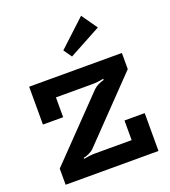

<svg xmlns="http://www.w3.org/2000/svg" viewBox="-175 -1133 1115 1259"><g transform="rotate(-20 382.5 -503.5)"><path d="M351.1 -833 391.1 -775.9 615.2 -897 538.1 -1006.8ZM64 0V-112.8L460 -522.9Q487.3 -548.8 534.2 -561L532.2 -568.8Q491.7 -560.1 453.1 -560.1H200.2V-421.9H59.1V-686H706.1V-573.2L309.1 -161.1Q295.9 -147.5 273.7 -137.5Q251.5 -127.4 234.9 -125L236.8 -118.2Q282.2 -127 315.9 -127H570.8V-264.2H711.9V0Z"/></g></svg>

Font: BioRhyme ExtraBold
Style: Regular
Weight: 800
Designer: Aoife Mooney
Foundry: Aoife Mooney Type
Version: Version 1.500;PS 001.500;hotconv 1.0.88;makeotf.lib2.5.64775